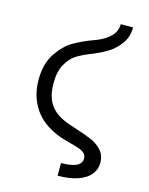

<svg xmlns="http://www.w3.org/2000/svg" viewBox="-138 -876 876 1128"><g transform="rotate(15 300.0 -312.0)"><path d="M449 29Q449 10 437.2 -1.8Q425.5 -13.5 406.5 -20.5Q387.5 -27.5 351.5 -37Q333 -42 312 -48Q291 -54 273 -61Q170.5 -101 120.8 -175.8Q71 -250.5 71 -350Q71 -449 114.5 -512.8Q158 -576.5 210.5 -606.2Q263 -636 324 -658L340 -664Q390.5 -683.5 421.8 -714.8Q453 -746 453 -790H528Q528 -732 497 -689.8Q466 -647.5 425.8 -623Q385.5 -598.5 340 -580L328.5 -575.5Q278 -555.5 244.5 -534.2Q211 -513 186 -468.5Q161 -424 161 -351Q161 -282 188.2 -234Q215.5 -186 279 -157Q295 -149.5 317.2 -141.8Q339.5 -134 362 -127Q422 -108 459 -91.5Q496 -75 522 -45.8Q548 -16.5 548 29Q548 70 522 101Q496 132 445.8 149Q395.5 166 325 166V89Q449 89 449 29Z"/></g></svg>

Font: JuliaMono
Style: Regular
Weight: 400
Monospace: yes
Designer: cormullion
Foundry: corm
Version: Version 0.055; ttfautohint (v1.8.4)